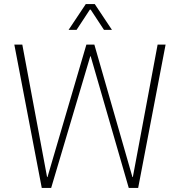

<svg xmlns="http://www.w3.org/2000/svg" viewBox="-20 -918 879 938"><path d="M50 -700H89L210 -53H212L402 -700H441L627 -53H629L750 -700H789L655 0H609L423 -643H421L230 0H184ZM399 -898H443L527 -772H488L423 -871H419L354 -772H315Z"/></svg>

Font: Chakra Petch ExtraLight
Style: Regular
Weight: 275
Designer: Katatrad Aksorn Co.,Ltd.
Foundry: Cadson Demak Co.,Ltd.
Version: Version 1.000; ttfautohint (v1.6)